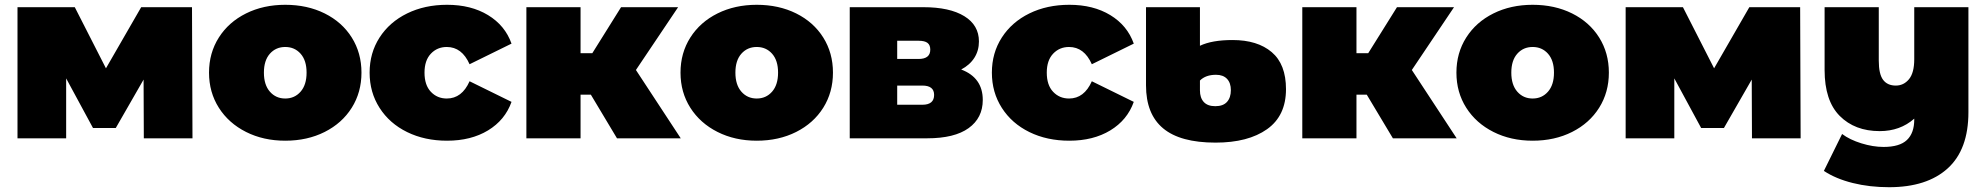

<svg xmlns="http://www.w3.org/2000/svg" viewBox="-20 -577 8282 801"><path d="M580 0H783L781 -547H569L422 -292L292 -547H53V0H256V-250L368 -43H463L579 -245Z M1006.5 -26.5C1054.8 -2.2 1109.3 10 1170 10C1231.3 10 1286.2 -2.2 1334.5 -26.5C1382.8 -50.8 1420.5 -84.5 1447.5 -127.5C1474.5 -170.5 1488 -219.3 1488 -274C1488 -328.7 1474.5 -377.5 1447.5 -420.5C1420.5 -463.5 1382.8 -497 1334.5 -521C1286.2 -545 1231.3 -557 1170 -557C1109.3 -557 1054.8 -545 1006.5 -521C958.2 -497 920.3 -463.5 893 -420.5C865.7 -377.5 852 -328.7 852 -274C852 -219.3 865.7 -170.5 893 -127.5C920.3 -84.5 958.2 -50.8 1006.5 -26.5ZM1234 -194.5C1217.3 -175.5 1196 -166 1170 -166C1144 -166 1122.7 -175.5 1106 -194.5C1089.3 -213.5 1081 -240 1081 -274C1081 -308 1089.3 -334.3 1106 -353C1122.7 -371.7 1144 -381 1170 -381C1196 -381 1217.3 -371.7 1234 -353C1250.7 -334.3 1259 -308 1259 -274C1259 -240 1250.7 -213.5 1234 -194.5Z M1678.5 -26C1727.5 -2 1783 10 1845 10C1911.7 10 1968.7 -4.3 2016 -33C2063.3 -61.7 2096 -101.3 2114 -152L1939 -238C1917.7 -190 1886 -166 1844 -166C1817.3 -166 1795.2 -175.3 1777.5 -194C1759.8 -212.7 1751 -239.3 1751 -274C1751 -308 1759.8 -334.3 1777.5 -353C1795.2 -371.7 1817.3 -381 1844 -381C1886 -381 1917.7 -357 1939 -309L2114 -395C2096 -445.7 2063.3 -485.3 2016 -514C1968.7 -542.7 1911.7 -557 1845 -557C1783 -557 1727.5 -545 1678.5 -521C1629.5 -497 1591.2 -463.5 1563.5 -420.5C1535.8 -377.5 1522 -328.7 1522 -274C1522 -219.3 1535.8 -170.3 1563.5 -127C1591.2 -83.7 1629.5 -50 1678.5 -26Z M2445 -182 2554 0H2820L2633 -285L2809 -547H2571L2451 -355H2402V-547H2176V0H2402V-182Z M2973.5 -26.5C3021.8 -2.2 3076.3 10 3137 10C3198.3 10 3253.2 -2.2 3301.5 -26.5C3349.8 -50.8 3387.5 -84.5 3414.5 -127.5C3441.5 -170.5 3455 -219.3 3455 -274C3455 -328.7 3441.5 -377.5 3414.5 -420.5C3387.5 -463.5 3349.8 -497 3301.5 -521C3253.2 -545 3198.3 -557 3137 -557C3076.3 -557 3021.8 -545 2973.5 -521C2925.2 -497 2887.3 -463.5 2860 -420.5C2832.7 -377.5 2819 -328.7 2819 -274C2819 -219.3 2832.7 -170.5 2860 -127.5C2887.3 -84.5 2925.2 -50.8 2973.5 -26.5ZM3201 -194.5C3184.3 -175.5 3163 -166 3137 -166C3111 -166 3089.7 -175.5 3073 -194.5C3056.3 -213.5 3048 -240 3048 -274C3048 -308 3056.3 -334.3 3073 -353C3089.7 -371.7 3111 -381 3137 -381C3163 -381 3184.3 -371.7 3201 -353C3217.7 -334.3 3226 -308 3226 -274C3226 -240 3217.7 -213.5 3201 -194.5Z M4080 -160C4080 -222 4050 -264.3 3990 -287C4014 -299.7 4032.3 -316 4045 -336C4057.7 -356 4064 -378.7 4064 -404C4064 -449.3 4043.7 -484.5 4003 -509.5C3962.3 -534.5 3905.3 -547 3832 -547H3525V0H3848C3924 0 3981.7 -14.2 4021 -42.5C4060.3 -70.8 4080 -110 4080 -160ZM3723 -331V-407H3812C3829.3 -407 3841.8 -404 3849.5 -398C3857.2 -392 3861 -382.7 3861 -370C3861 -344 3844.7 -331 3812 -331ZM3877 -181C3877 -153.7 3860.7 -140 3828 -140H3723V-220H3828C3860.7 -220 3877 -207 3877 -181Z M4274.5 -26C4323.5 -2 4379 10 4441 10C4507.7 10 4564.7 -4.3 4612 -33C4659.3 -61.7 4692 -101.3 4710 -152L4535 -238C4513.7 -190 4482 -166 4440 -166C4413.3 -166 4391.2 -175.3 4373.5 -194C4355.8 -212.7 4347 -239.3 4347 -274C4347 -308 4355.8 -334.3 4373.5 -353C4391.2 -371.7 4413.3 -381 4440 -381C4482 -381 4513.7 -357 4535 -309L4710 -395C4692 -445.7 4659.3 -485.3 4612 -514C4564.7 -542.7 4507.7 -557 4441 -557C4379 -557 4323.5 -545 4274.5 -521C4225.5 -497 4187.2 -463.5 4159.5 -420.5C4131.8 -377.5 4118 -328.7 4118 -274C4118 -219.3 4131.8 -170.3 4159.5 -127C4187.2 -83.7 4225.5 -50 4274.5 -26Z M4832.5 -41.5C4880.2 -1.8 4953 18 5051 18C5141.7 18 5213.3 -0.7 5266 -38C5318.7 -75.3 5345 -131 5345 -205C5345 -274.3 5325.2 -325.8 5285.5 -359.5C5245.8 -393.2 5191.3 -410 5122 -410C5064.7 -410 5019.3 -402 4986 -386V-547H4761V-221C4761 -141 4784.8 -81.2 4832.5 -41.5ZM5099 -152C5088.3 -140 5072 -134 5050 -134C5028.7 -134 5012.7 -139.8 5002 -151.5C4991.3 -163.2 4986 -179.3 4986 -200V-241C5002 -257 5024.3 -265 5053 -265C5073 -265 5088.3 -259.3 5099 -248C5109.7 -236.7 5115 -221 5115 -201C5115 -180.3 5109.7 -164 5099 -152Z M5682 -182 5791 0H6057L5870 -285L6046 -547H5808L5688 -355H5639V-547H5413V0H5639V-182Z M6210.5 -26.5C6258.8 -2.2 6313.3 10 6374 10C6435.3 10 6490.2 -2.2 6538.5 -26.5C6586.8 -50.8 6624.5 -84.5 6651.5 -127.5C6678.5 -170.5 6692 -219.3 6692 -274C6692 -328.7 6678.5 -377.5 6651.5 -420.5C6624.5 -463.5 6586.8 -497 6538.5 -521C6490.2 -545 6435.3 -557 6374 -557C6313.3 -557 6258.8 -545 6210.5 -521C6162.2 -497 6124.3 -463.5 6097 -420.5C6069.7 -377.5 6056 -328.7 6056 -274C6056 -219.3 6069.7 -170.5 6097 -127.5C6124.3 -84.5 6162.2 -50.8 6210.5 -26.5ZM6438 -194.5C6421.3 -175.5 6400 -166 6374 -166C6348 -166 6326.7 -175.5 6310 -194.5C6293.3 -213.5 6285 -240 6285 -274C6285 -308 6293.3 -334.3 6310 -353C6326.7 -371.7 6348 -381 6374 -381C6400 -381 6421.3 -371.7 6438 -353C6454.7 -334.3 6463 -308 6463 -274C6463 -240 6454.7 -213.5 6438 -194.5Z M7289 0H7492L7490 -547H7278L7131 -292L7001 -547H6762V0H6965V-250L7077 -43H7172L7288 -245Z M8192 -547H7966V-330C7966 -292 7958.7 -264.2 7944 -246.5C7929.3 -228.8 7911 -220 7889 -220C7865.7 -220 7848 -228 7836 -244C7824 -260 7818 -286.7 7818 -324V-547H7592V-285C7592 -199.7 7613 -135.8 7655 -93.5C7697 -51.2 7752.7 -30 7822 -30C7878.7 -30 7926.7 -47.3 7966 -82V-78C7966 -40.7 7955.8 -12.3 7935.5 7C7915.2 26.3 7882.7 36 7838 36C7808.7 36 7777.8 31 7745.5 21C7713.2 11 7686.3 -2 7665 -18L7589 136C7622.3 158 7662.5 174.8 7709.5 186.5C7756.5 198.2 7807 204 7861 204C7966.3 204 8047.8 177.8 8105.5 125.5C8163.2 73.2 8192 -5 8192 -109Z"/></svg>

Font: Montserrat Custom Black
Style: Regular
Weight: 900
Designer: Julieta Ulanovsky
Foundry: Julieta Ulanovsky
Version: Version 7.200